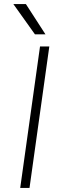

<svg xmlns="http://www.w3.org/2000/svg" viewBox="-20 -930 310 950"><path d="M178 -700H224L126 0H80ZM46 -910H108L205 -760H153Z"/></svg>

Font: Retni Sans Light
Style: Italic
Weight: 300
Italic angle: -8°
Designer: Vitaly Kuzmin
Foundry: ParaType Ltd.
Version: Version 1.00;June 10, 2019;FontCreator 11.5.0.2425 64-bit; t